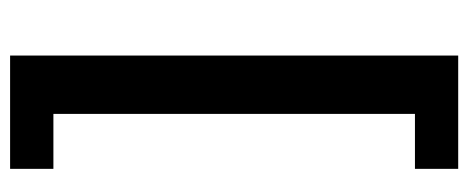

<svg xmlns="http://www.w3.org/2000/svg" viewBox="-296 -480 936 384"><g transform="rotate(90 172.0 -288.0)"><path d="M91.1 159.8V-736.4H317.7V-649.9H207.8V73.2H317.7V159.8Z"/></g></svg>

Font: Archivo SemiBold SemiExpanded
Style: Regular
Weight: 600
Width: 6
Version: Version 2.001